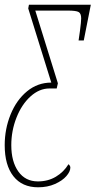

<svg xmlns="http://www.w3.org/2000/svg" viewBox="-30 -556 406 816"><path d="M-10 61Q-10 -8 15 -69.5Q40 -131 85 -168Q130 -205 188 -205L90 -520L93 -536H356L326 -384H304L310 -426Q315 -464 315 -478Q315 -499 304 -505Q293 -511 259 -511H120L216 -202L211 -180H180Q137 -180 99.5 -146Q62 -112 40 -56Q18 0 18 61Q18 131 48 173Q78 215 131 215Q174 215 207.5 195Q241 175 261 142Q264 144 266.5 148Q269 152 269 156Q269 173 252 192.5Q235 212 203.5 226Q172 240 132 240Q64 240 27 193Q-10 146 -10 61Z"/></svg>

Font: Noto Serif CondThin
Style: Italic
Weight: 250
Width: 3
Italic angle: -12°
Designer: Monotype Design Team
Foundry: Monotype Imaging Inc.
Version: Version 1.001